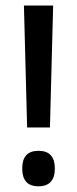

<svg xmlns="http://www.w3.org/2000/svg" viewBox="-20 -659 277 690"><path d="M159.5 -201H77.5L66 -639H171ZM118.5 10.5Q88.5 10.5 74.2 -5.8Q60 -22 60 -51V-56Q60 -85 74.2 -101Q88.5 -117 118.5 -117Q148 -117 162.5 -101Q177 -85 177 -56V-51Q177 -22 162.5 -5.8Q148 10.5 118.5 10.5Z"/></svg>

Font: Anek Gujarati Medium Medium
Style: Regular
Weight: 500
Version: Version 1.003